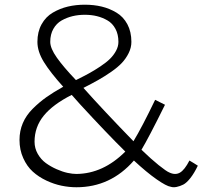

<svg xmlns="http://www.w3.org/2000/svg" viewBox="-20 -790 910 817"><path d="M63 -194.8Q63 -232.9 77.1 -266.1Q91.3 -299.3 119.1 -327.1Q147 -355 177 -376.2Q207 -397.5 249 -420.9Q194.3 -481.4 166.7 -526.1Q139.2 -570.8 139.2 -611.8Q139.2 -654.8 157 -686.8Q174.8 -718.8 204.8 -736.3Q234.9 -753.9 268.8 -762Q302.7 -770 340.8 -770Q379.4 -770 412.8 -762Q446.3 -753.9 475.6 -736.3Q504.9 -718.8 522 -686.8Q539.1 -654.8 539.1 -611.8Q539.1 -587.4 527.6 -564.2Q516.1 -541 498.8 -522.5Q481.4 -503.9 452.9 -484.1Q424.3 -464.4 397.9 -449.5Q371.6 -434.6 335 -416Q417.5 -323.2 547.9 -189Q583.5 -247.6 640.1 -365.2Q649.9 -360.8 662.6 -354Q675.3 -347.2 682.1 -344.2Q612.3 -203.1 582 -152.8Q621.6 -114.3 654.8 -87.6Q688 -61 700.2 -56.2Q725.6 -43.9 745.6 -55.4Q765.6 -66.9 786.1 -106.9Q794.4 -102.5 805.7 -95.2Q816.9 -87.9 821.8 -85Q806.6 -53.2 790.3 -32.5Q773.9 -11.7 760 -4.6Q746.1 2.4 731.7 5.4Q717.3 8.3 707 4.9Q688.5 2.4 646.2 -27.1Q604 -56.6 549.8 -106.9Q450.7 6.8 305.2 6.8Q273.9 6.8 241.9 0.2Q210 -6.3 177.2 -21.7Q144.5 -37.1 119.6 -59.6Q94.7 -82 78.9 -117.2Q63 -152.3 63 -194.8ZM285.2 -386.2Q205.1 -345.7 166 -297.6Q127 -249.5 127 -187Q127 -159.2 140.6 -135.3Q154.3 -111.3 175 -96.2Q195.8 -81.1 220.7 -70.1Q245.6 -59.1 267.1 -54.4Q288.6 -49.8 305.2 -49.8Q418.9 -50.8 513.2 -145Q432.6 -224.6 320.8 -346.2ZM483.9 -611.8Q483.9 -643.6 471.4 -667Q459 -690.4 437.7 -702.9Q416.5 -715.3 392.6 -721.2Q368.7 -727.1 340.8 -727.1Q313.5 -727.1 288.8 -721.2Q264.2 -715.3 242.2 -702.9Q220.2 -690.4 207 -667Q193.8 -643.6 193.8 -611.8Q193.8 -584.5 221.9 -544.7Q250 -504.9 303.2 -449.2Q335.9 -465.3 358.6 -477.8Q381.3 -490.2 407 -507.3Q432.6 -524.4 448 -539.6Q463.4 -554.7 473.6 -573.5Q483.9 -592.3 483.9 -611.8Z"/></svg>

Font: Junction Light
Style: Regular
Weight: 300
Designer: Caroline Hadilaksono
Foundry: Caroline Hadilaksono
Version: Version 1.002